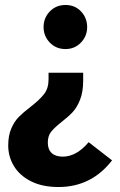

<svg xmlns="http://www.w3.org/2000/svg" viewBox="-20 -528 483 771"><path d="M155 -419Q155 -456 180 -482Q205 -508 243 -508Q281 -508 305.5 -482Q330 -456 330 -419Q330 -383 305 -357Q280 -331 243 -331Q205 -331 180 -357Q155 -383 155 -419ZM13 56Q13 16 25.5 -12.5Q38 -41 56 -59Q74 -77 104 -100Q140 -128 157.5 -151Q175 -174 175 -209V-236H314V-204Q314 -159 301.5 -127.5Q289 -96 271.5 -77.5Q254 -59 227 -38Q198 -15 185 1.5Q172 18 172 45Q172 72 187.5 86.5Q203 101 232 101Q287 101 336 43L430 116Q347 223 215 223Q150 223 104.5 200Q59 177 36 139Q13 101 13 56Z"/></svg>

Font: Fira Sans Condensed
Style: Bold
Weight: 700
Width: 3
Designer: bBox Type GmbH & Carrois Corporate GbR & Edenspiekermann AG
Foundry: bBox Type GmbH & Carrois Corporate GbR & Edenspiekermann AG
Version: Version 4.301